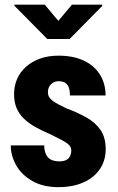

<svg xmlns="http://www.w3.org/2000/svg" viewBox="-20 -770 493 800"><path d="M276.9 -143.1Q276.9 -157.2 266.8 -166.7Q256.8 -176.3 237.8 -186.3Q218.8 -196.3 189 -210.9Q155.3 -225.1 127.4 -240.7Q99.6 -256.3 79.6 -275.6Q59.6 -294.9 49.1 -319.8Q38.6 -344.7 38.6 -377.4Q38.6 -411.1 50.8 -439.9Q63 -468.8 87.2 -490.7Q111.3 -512.7 145.8 -525.4Q180.2 -538.1 224.1 -538.1Q284.7 -538.1 328.6 -517.6Q372.6 -497.1 396.2 -459.5Q419.9 -421.9 419.9 -372.1H271.5Q271.5 -390.6 267.1 -404.1Q262.7 -417.5 252.2 -424.6Q241.7 -431.6 223.6 -431.6Q211.9 -431.6 201.9 -426Q191.9 -420.4 185.8 -410.2Q179.7 -399.9 179.7 -385.3Q179.7 -374.5 184.1 -366.7Q188.5 -358.9 197.5 -351.6Q206.5 -344.2 220.5 -336.7Q234.4 -329.1 254.9 -319.3Q302.2 -301.8 339.6 -280.8Q377 -259.8 398.7 -228.8Q420.4 -197.8 420.4 -147.9Q420.4 -112.8 406.7 -84Q393.1 -55.2 367.2 -33.9Q341.3 -12.7 305.2 -1.5Q269 9.8 223.6 9.8Q159.2 9.8 114.5 -15.9Q69.8 -41.5 47.4 -81.3Q24.9 -121.1 24.9 -164.1H164.1Q165 -138.7 172.9 -124.3Q180.7 -109.9 194.6 -103.8Q208.5 -97.7 227.1 -97.7Q244.1 -97.7 254.9 -102.8Q265.6 -107.9 271.2 -118.4Q276.9 -128.9 276.9 -143.1ZM166.5 -750.5 223.1 -683.1 279.8 -750.5H405.8V-745.1L270 -607.4H177.2L40 -746.1V-750.5Z"/></svg>

Font: Roboto Condensed ExtraBold
Style: Regular
Weight: 800
Designer: Christian Robertson
Foundry: Google
Version: Version 3.008; 2023